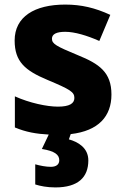

<svg xmlns="http://www.w3.org/2000/svg" viewBox="-20 -579 546 839"><path d="M366 122C366 67 321 41 281 30L289 7C411 -7 467 -71 467 -166C467 -263 414 -300 320 -338C226 -377 207 -387 207 -410C207 -430 227 -440 265 -440C306 -440 360 -424 414 -400L462 -514C395 -545 335 -559 265 -559C131 -559 44 -506 44 -402C44 -310 89 -271 187 -230C287 -188 305 -177 305 -151C305 -127 284 -113 233 -113C185 -113 109 -129 45 -158V-22C93 -2 137 6 193 9L163 72C219 81 239 97 239 121C239 141 224 150 202 150C181 150 155 145 134 139V227C156 234 186 240 222 240C321 240 366 196 366 122Z"/></svg>

Font: Noto Sans Telugu ExtraBold
Style: Regular
Weight: 800
Designer: Jelle Bosma - Monotype Design Team
Foundry: Monotype Imaging Inc.
Version: Version 2.005